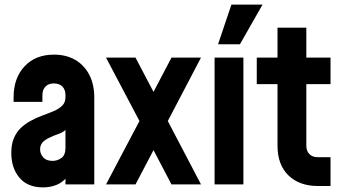

<svg xmlns="http://www.w3.org/2000/svg" viewBox="-20 -800 1477 833"><path d="M167 13Q99.5 13 64.2 -29.2Q29 -71.5 29 -136.5Q29 -174 40 -200Q51 -226 69.2 -243.8Q87.5 -261.5 110 -274Q135.5 -288.5 162.5 -298.2Q189.5 -308 212.5 -317.8Q235.5 -327.5 249.8 -341.5Q264 -355.5 264 -378V-388Q264 -410.5 251 -424.2Q238 -438 214 -438Q190 -438 177 -424.2Q164 -410.5 164 -388V-358H39V-378Q39 -461.5 86.5 -512.2Q134 -563 214 -563Q267.5 -563 306.8 -540Q346 -517 367.5 -475.2Q389 -433.5 389 -378V0H264V-86L286 -58Q270.5 -23.5 239.8 -5.2Q209 13 167 13ZM208 -102Q229 -102 246.5 -114.5Q264 -127 264 -159V-236Q251 -224.5 232 -218.2Q213 -212 193 -202Q173 -192.5 163.5 -180.8Q154 -169 154 -152Q154 -132.5 167.5 -117.2Q181 -102 208 -102Z M440 0 585 -275 440 -550H568L674 -348H618L724 -550H852L708 -275L852 0H724L618 -202H674L568 0Z M911 0V-550H1036V0ZM926 -608 984 -780H1119L1021 -608Z M1359 7Q1279 7 1231.5 -39Q1184 -85 1184 -168V-435H1094V-550H1184V-680H1309V-550H1414V-435H1309V-168Q1309 -145.3 1322 -131.7Q1335 -118 1359 -118H1414V7Z"/></svg>

Font: Mohave Light
Style: Regular
Weight: 300
Designer: Gumpita Rahayu
Foundry: Tokotype
Version: Version 2.003